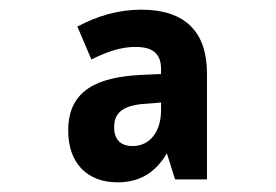

<svg xmlns="http://www.w3.org/2000/svg" viewBox="-20 -743 570 397"><path d="M223 -366C273 -366 304 -390 325 -426L342 -372H408V-591C408 -677 363 -723 272 -723C225 -723 181 -710 140 -688L169 -620C201 -636 230 -646 260 -646C296 -646 313 -632 313 -600V-590L269 -588C185 -583 121 -559 121 -473C121 -406 160 -366 223 -366ZM254 -441C230 -441 216 -454 216 -480C216 -509 233 -524 275 -528L313 -531V-515C313 -472 291 -441 254 -441Z"/></svg>

Font: Noto Sans Mono Condensed ExtraBold
Style: Regular
Weight: 800
Width: 3
Designer: Monotype Design Team
Foundry: Monotype Imaging Inc.
Version: Version 2.014